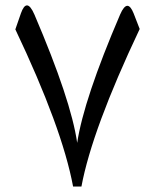

<svg xmlns="http://www.w3.org/2000/svg" viewBox="-20 -684 570 708"><path d="M264.6 -157.2C249.5 -262.7 196.8 -420.4 106.9 -630.4C97.2 -652.8 87.9 -664.1 79.6 -664.1C71.3 -664.1 64 -654.3 57.1 -634.8L36.6 -575.7C151.4 -334 222.7 -140.6 249.5 3.9H280.3C306.2 -135.7 377.9 -329.6 495.1 -577.1L472.7 -634.8C465.3 -653.3 457.5 -662.6 449.7 -662.6C441.4 -662.6 432.1 -651.9 422.9 -630.4C333.5 -421.9 280.8 -264.2 264.6 -157.2Z"/></svg>

Font: Gandom
Style: Regular
Weight: 400
Foundry: DejaVu fonts team - Redesigned by Saber Rastikerdar - Based on Samim Font
Version: Version 0.8